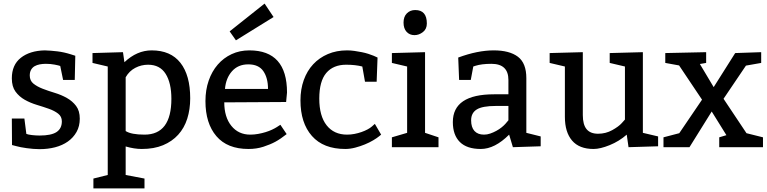

<svg xmlns="http://www.w3.org/2000/svg" viewBox="-20 -821 4281 1071"><path d="M46 -160H116L127 -74Q137 -70 158.5 -67.5Q180 -65 201 -65Q266 -65 295.5 -84.5Q325 -104 325 -144Q325 -171 304.5 -187Q284 -203 253 -214Q222 -225 185.5 -236Q149 -247 118 -264.5Q87 -282 66.5 -310Q46 -338 46 -384Q46 -459 96 -498.5Q146 -538 229 -540Q264 -539 300.5 -534.5Q337 -530 375 -518L400 -510L397 -375H332L316 -453Q308 -456 285 -460.5Q262 -465 236 -465Q218 -465 202 -462Q186 -459 173.5 -452Q161 -445 153.5 -432Q146 -419 146 -400Q146 -371 166.5 -354.5Q187 -338 218 -326Q249 -314 285.5 -303Q322 -292 353 -274.5Q384 -257 404.5 -230Q425 -203 425 -159Q425 -117 407 -85Q389 -53 358.5 -31.5Q328 -10 287.5 0.5Q247 11 201 11Q184 11 165.5 9.5Q147 8 129 5.5Q111 3 95.5 0Q80 -3 70 -6L47 -12Z M666 -530 674 -474Q744 -540 826 -540Q932 -540 986.5 -470.5Q1041 -401 1041 -273Q1041 -211 1024.5 -159Q1008 -107 974 -69.5Q940 -32 889.5 -11Q839 10 771 10Q729 10 681 -4V155L786 175V230H501V175L581 155V-450L496 -470V-525ZM681 -390V-90Q712 -70 786 -70Q936 -70 936 -270Q936 -358 904 -409Q872 -460 806 -460Q768 -460 734.5 -442.5Q701 -425 681 -390Z M1576 -252 1231 -250Q1231 -168 1270.5 -119Q1310 -70 1376 -70Q1398 -70 1420 -74Q1442 -78 1461.5 -84Q1481 -90 1497 -97.5Q1513 -105 1524 -112L1544 -125L1579 -73Q1545 -46 1516.5 -30.5Q1488 -15 1449.5 -2.5Q1411 10 1366 10Q1248 10 1187 -61.5Q1126 -133 1126 -257Q1126 -319 1144 -371Q1162 -423 1194.5 -460.5Q1227 -498 1272 -519Q1317 -540 1371 -540Q1581 -540 1581 -305ZM1235 -325H1475Q1475 -386 1449 -424Q1423 -462 1365 -462Q1308 -462 1274 -423.5Q1240 -385 1235 -325ZM1506 -726 1296 -596 1261 -646 1456 -801Z M2081 -365H2016L2001 -450Q1962 -460 1911 -460Q1839 -460 1800 -414Q1761 -368 1761 -271Q1761 -174 1802 -122Q1843 -70 1916 -70Q1937 -70 1957.5 -74Q1978 -78 1996.5 -84.5Q2015 -91 2030 -99Q2045 -107 2054 -115L2071 -130L2106 -70L2095 -61Q2083 -51 2062 -38.5Q2041 -26 2015.5 -15.5Q1990 -5 1961.5 2.5Q1933 10 1906 10Q1784 10 1720 -62.5Q1656 -135 1656 -261Q1656 -323 1674.5 -374.5Q1693 -426 1727 -462.5Q1761 -499 1809 -519.5Q1857 -540 1916 -540Q1936 -540 1957 -537Q1978 -534 1998 -530Q2018 -526 2035 -520.5Q2052 -515 2064 -510L2086 -500Z M2296 -765Q2361 -765 2361 -690Q2361 -659 2339 -642Q2317 -625 2292 -625Q2265 -625 2248 -643.5Q2231 -662 2231 -695Q2231 -728 2249.5 -746.5Q2268 -765 2296 -765ZM2351 -530V-80L2426 -55V0H2166V-55L2251 -80V-450L2166 -470V-525Z M2536 -500Q2644 -540 2734 -540Q2822 -540 2869 -504.5Q2916 -469 2916 -385V-80L2996 -60V-5L2841 0L2820 -70Q2740 10 2662 10Q2584 10 2545 -29Q2506 -68 2506 -140Q2506 -295 2736 -295H2816V-375Q2816 -465 2721 -465Q2667 -465 2632 -454L2620 -450L2606 -375H2541ZM2816 -230H2746Q2671 -230 2639.5 -210.5Q2608 -191 2608 -150Q2608 -111 2626.5 -90.5Q2645 -70 2680 -70Q2697 -70 2714.5 -76Q2732 -82 2748.5 -91Q2765 -100 2778 -110.5Q2791 -121 2799 -130L2816 -150Z M3566 -530V-80L3651 -60V-5L3486 0L3476 -70Q3434 -33 3381 -11.5Q3328 10 3291 10Q3211 10 3171 -37Q3131 -84 3131 -169V-450L3046 -470V-525L3231 -530V-179Q3231 -126 3252 -100.5Q3273 -75 3316 -75Q3359 -75 3395 -95Q3431 -115 3448 -134L3466 -154V-450L3381 -470V-525Z M3919 -530V-470L3884 -464L3961 -335L4081 -525L4226 -530V-470L4141 -455L4016 -270L4144 -78L4236 -55V0H3992V-55L4032 -67L3950 -199L3826 0H3681V-55L3769 -78L3896 -265L3768 -456L3691 -470V-525Z"/></svg>

Font: Bitter
Style: Regular
Weight: 400
Designer: Sol Matas
Foundry: Sol Matas
Version: Version 1.001